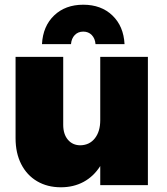

<svg xmlns="http://www.w3.org/2000/svg" viewBox="-20 -785 708 814"><path d="M607 -544V0H405V-81Q377 -37 334.5 -14Q292 9 238 9Q181 9 137.5 -16.5Q94 -42 70 -89Q46 -136 46 -199V-544H248V-256Q248 -216 268 -192.5Q288 -169 321 -169Q360 -170 382.5 -199Q405 -228 405 -275V-544ZM158 -598Q162 -674 209.5 -719.5Q257 -765 333 -765Q409 -765 456.5 -719.5Q504 -674 508 -598H385Q383 -622 369 -636.5Q355 -651 333 -651Q311 -651 297 -636.5Q283 -622 281 -598Z"/></svg>

Font: Gontserrat ExtraBold
Style: Regular
Weight: 800
Designer: Julieta Ulanovsky
Foundry: Julieta Ulanovsky
Version: Version 6.001